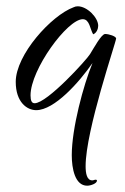

<svg xmlns="http://www.w3.org/2000/svg" viewBox="-20 -547 397 610"><path d="M257 43C268 43 288 36 288 27C288 25 287 24 284 24C283 24 283 24 282 24L275 26C274 26 274 26 273 26C256 26 252 4 252 -19C252 -133 349 -414 349 -425C348 -432 326 -439 314 -439C302 -439 278 -394 266 -375C256 -358 130 -219 90 -219C81 -219 77 -227 77 -244C77 -326 194 -486 243 -486C265 -486 266 -454 276 -438C287 -442 292 -456 292 -465C292 -491 257 -527 227 -527C222 -527 218 -526 214 -524C143 -498 30 -373 30 -287C30 -222 66 -197 95 -197C153 -197 232 -286 274 -347C245 -277 208 -139 208 -54C208 -12 218 43 257 43Z"/></svg>

Font: Comforter
Style: Regular
Weight: 400
Designer: Robert E. Leuschke
Foundry: Robert E. Leuschke
Version: Version 1.013; ttfautohint (v1.8.3)